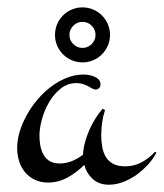

<svg xmlns="http://www.w3.org/2000/svg" viewBox="-20 -487 448 525"><path d="M254.9 -255.9Q254.9 -250.5 251 -246.3Q247.1 -242.2 241.7 -242.2Q237.3 -242.2 232.4 -244.9Q227.5 -247.6 221.4 -251Q215.3 -254.4 207.3 -257.1Q199.2 -259.8 189 -259.8Q165 -259.8 146.2 -244.9Q127.4 -230 114.5 -208Q101.6 -186 94.7 -161.1Q87.9 -136.2 87.9 -116.2Q87.9 -102.1 90.3 -88.6Q92.8 -75.2 98.9 -64.2Q105 -53.2 115.7 -46.6Q126.5 -40 143.1 -40Q160.6 -40 176.8 -46.6Q192.9 -53.2 207 -64Q207.5 -79.6 212.2 -96.9Q216.8 -114.3 224.1 -131.1Q231.4 -147.9 241 -163.1Q250.5 -178.2 260.7 -189.9L267.1 -186Q261.7 -169.4 259.3 -151.9Q256.8 -134.3 256.8 -117.2Q256.8 -99.6 259.8 -84Q262.7 -68.4 270 -56.9Q277.3 -45.4 290 -38.8Q302.7 -32.2 322.8 -32.2Q347.2 -32.2 367.7 -43.5Q388.2 -54.7 403.8 -71.8L407.7 -69.8Q398.9 -52.7 384.8 -37.1Q370.6 -21.5 353.3 -9Q335.9 3.4 316.4 10.7Q296.9 18.1 277.8 18.1Q251 18.1 233.9 2.7Q216.8 -12.7 210.4 -36.1Q189.9 -15.6 164.8 -1.7Q139.6 12.2 111.8 12.2Q91.3 12.2 75.4 4.6Q59.6 -2.9 48.8 -15.6Q38.1 -28.3 32.5 -45.7Q26.9 -63 26.9 -82Q26.9 -104 33.9 -127.2Q41 -150.4 53.5 -172.9Q65.9 -195.3 83 -215.3Q100.1 -235.4 120.4 -250.5Q140.6 -265.6 163.1 -274.4Q185.5 -283.2 209 -283.2Q214.4 -283.2 222.2 -282Q230 -280.8 237.3 -277.8Q244.6 -274.9 249.8 -269.5Q254.9 -264.2 254.9 -255.9ZM130.4 -391.6Q130.4 -407.2 136.2 -420.9Q142.1 -434.6 152.3 -444.8Q162.6 -455.1 176.3 -460.9Q189.9 -466.8 205.6 -466.8Q221.2 -466.8 234.9 -460.9Q248.5 -455.1 258.8 -444.8Q269 -434.6 274.9 -420.9Q280.8 -407.2 280.8 -391.6Q280.8 -376 274.9 -362.3Q269 -348.6 258.8 -338.4Q248.5 -328.1 234.9 -322.3Q221.2 -316.4 205.6 -316.4Q189.9 -316.4 176.3 -322.3Q162.6 -328.1 152.3 -338.4Q142.1 -348.6 136.2 -362.3Q130.4 -376 130.4 -391.6ZM169.9 -391.6Q169.9 -377 180.4 -366.5Q190.9 -356 205.6 -356Q220.2 -356 230.7 -366.5Q241.2 -377 241.2 -391.6Q241.2 -406.2 230.7 -416.7Q220.2 -427.2 205.6 -427.2Q190.9 -427.2 180.4 -416.7Q169.9 -406.2 169.9 -391.6Z"/></svg>

Font: Montez
Style: Regular
Weight: 400
Designer: Astigmatic (AOETI)
Foundry: Astigmatic (AOETI)
Version: Version 1.001